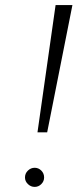

<svg xmlns="http://www.w3.org/2000/svg" viewBox="-20 -720 316 753"><path d="M198 -700 127 -201H165L264 -700ZM78 -24Q78 -9 89.5 2Q101 13 116 13Q131 13 142 2Q153 -9 153 -24Q153 -40 142 -51Q131 -62 116 -62Q101 -62 89.5 -51Q78 -40 78 -24Z"/></svg>

Font: Jost Light
Style: Italic
Weight: 300
Italic angle: -5°
Version: Version 3.710